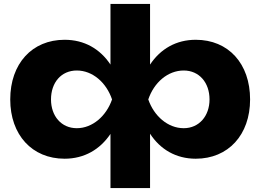

<svg xmlns="http://www.w3.org/2000/svg" viewBox="-20 -790 1323 975"><path d="M742 165V-111C794 -31 874 16 974 16C1139 16 1250 -105 1250 -285C1250 -467 1140 -588 974 -588C875 -588 795 -542 742 -462V-770H541V-462C488 -542 408 -588 308 -588C143 -588 32 -467 32 -285C32 -105 143 16 308 16C408 16 488 -31 541 -110V165ZM1044 -285C1044 -201 991 -139 913 -139C832 -139 762 -201 733 -285C762 -371 832 -432 913 -432C991 -432 1044 -371 1044 -285ZM239 -285C239 -371 291 -432 370 -432C450 -432 520 -371 549 -285C520 -201 450 -139 370 -139C291 -139 239 -201 239 -285Z"/></svg>

Font: Bounded
Style: Bold
Weight: 700
Designer: Vlad Churkin
Version: Version 3.0